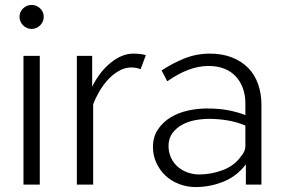

<svg xmlns="http://www.w3.org/2000/svg" viewBox="-20 -747 1147 777"><path d="M75 0V-521H141V0ZM59 -679Q59 -699 73.5 -713Q88 -727 108 -727Q128 -727 142.5 -713Q157 -699 157 -679Q157 -659 142.5 -644.5Q128 -630 108 -630Q88 -630 73.5 -644.5Q59 -659 59 -679Z M549 -467Q531 -474 512 -474Q485 -474 460 -459.5Q435 -445 415 -422.5Q395 -400 380 -373.5Q365 -347 357 -324V0H291V-521H353V-396Q383 -457 428.5 -493.5Q474 -530 519 -530Q535 -530 550.5 -528Q566 -526 570 -523Z M975 0V-82Q939 -34 884.5 -12Q830 10 772 10Q736 10 704 -2.5Q672 -15 649 -37Q626 -59 612.5 -88.5Q599 -118 599 -152Q599 -193 619 -223Q639 -253 670.5 -272Q702 -291 740.5 -299.5Q779 -308 817 -308Q873 -308 913 -299Q953 -290 973 -281V-329Q973 -363 962.5 -391Q952 -419 933 -439Q914 -459 886.5 -469.5Q859 -480 824 -480Q784 -480 742.5 -464.5Q701 -449 657 -418L634 -462Q678 -491 726.5 -510.5Q775 -530 829 -530Q880 -530 919 -514.5Q958 -499 984.5 -472Q1011 -445 1024.5 -406.5Q1038 -368 1038 -323V0ZM955 -114Q964 -124 968.5 -134.5Q973 -145 973 -154V-239Q937 -254 899.5 -260Q862 -266 826 -266Q798 -266 769 -260.5Q740 -255 716 -241.5Q692 -228 677 -207Q662 -186 662 -156Q662 -131 672 -109Q682 -87 699.5 -72Q717 -57 739.5 -49Q762 -41 787 -41Q810 -41 834.5 -45.5Q859 -50 881.5 -58.5Q904 -67 923 -81Q942 -95 955 -114Z"/></svg>

Font: Rising Sun Light
Style: Regular
Weight: 300
Designer: Matt McInerney, Pablo Impallari, Rodrigo Fuenzalida (Raleway font), Stephen Hutchings (Greek), Cristiano Sobral (main ch
Foundry: The Rising Sun Project Authors
Version: Version 4.327; ttfautohint (v1.8.4.7-5d5b-dirty)